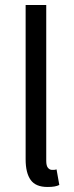

<svg xmlns="http://www.w3.org/2000/svg" viewBox="-20 -732 295 764"><path d="M169 12Q122 12 102 -16Q82 -44 82 -98V-712H164V-92Q164 -72 171 -64Q178 -56 187 -56Q191 -56 194.5 -56Q198 -56 205 -58L216 4Q208 8 197 10Q186 12 169 12Z"/></svg>

Font: Giro Regular
Style: Regular
Weight: 400
Designer: Paul D. Hunt
Foundry: Adobe Systems Incorporated
Version: Version 1.000;PS 1.0;hotconv 1.0.88;makeotf.lib2.5.647800